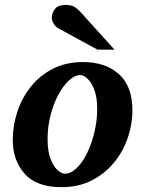

<svg xmlns="http://www.w3.org/2000/svg" viewBox="-20 -754 593 786"><path d="M522 -303.2Q522 -244.1 502.4 -188Q482.9 -131.8 445.3 -86.7Q407.7 -41.5 354 -14.6Q300.3 12.2 231.9 12.2Q129.4 12.2 80.8 -42.7Q32.2 -97.7 32.2 -181.2Q32.2 -239.7 51 -296.6Q69.8 -353.5 106.4 -399.4Q143.1 -445.3 196.8 -472.7Q250.5 -500 319.8 -500Q412.1 -500 467 -450.4Q522 -400.9 522 -303.2ZM377.9 -307.1Q377.9 -356 366 -386.7Q354 -417.5 337.9 -432.1Q321.8 -446.8 309.1 -446.8Q286.1 -446.8 262.5 -425Q238.8 -403.3 219 -366.5Q199.2 -329.6 187 -282.7Q174.8 -235.8 174.8 -185.1Q174.8 -133.8 187.3 -102.5Q199.7 -71.3 216.3 -57.1Q232.9 -43 244.1 -43Q270.5 -43 294.4 -66.4Q318.4 -89.8 337.2 -128.9Q356 -168 366.9 -214.6Q377.9 -261.2 377.9 -307.1ZM448.7 -550.8H378.9L216.8 -639.2Q206.5 -645 199.2 -658.2Q191.9 -671.4 191.9 -681.2Q191.9 -699.2 204.3 -716.6Q216.8 -733.9 249 -733.9Q269 -733.9 282 -727.3Q294.9 -720.7 312 -702.1Z"/></svg>

Font: Charis
Style: Bold Italic
Weight: 700
Italic angle: -11°
Designer: Walt Agee, Miriam Martin, Annie Olsen, Victor Gaultney, Lorna Priest, Alan Ward, Bob Hallissy, Martin Hosken, Sharon Cor
Foundry: SIL Global
Version: Version 7.000